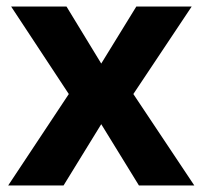

<svg xmlns="http://www.w3.org/2000/svg" viewBox="-20 -566 618 586"><path d="M190 -279 14 -546H183L289 -372L396 -546H565L387 -279L573 0H404L289 -187L174 0H5Z"/></svg>

Font: Noto Sans Hanifi Rohingya
Style: Regular
Weight: 400
Designer: Monotype Design Team and DaltonMaag
Foundry: Google LLC
Version: Version 2.101